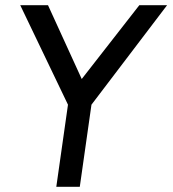

<svg xmlns="http://www.w3.org/2000/svg" viewBox="-20 -720 666 740"><path d="M517 -700H624L332.5 -316.5L287.5 0H197L242 -316.5L58 -700H165L295 -415.5Z"/></svg>

Font: Urbanist Medium
Style: Italic
Weight: 500
Italic angle: -8°
Designer: Corey Hu
Foundry: Corey Hu
Version: Version 1.330; ttfautohint (v1.8.4.7-5d5b)